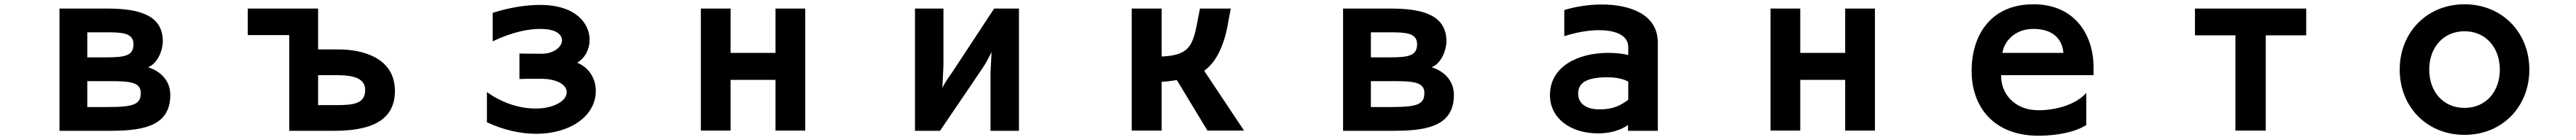

<svg xmlns="http://www.w3.org/2000/svg" viewBox="-20 -558 12040 654"><path d="M258 53H500C667 53 776 22 776 -115C776 -180 732 -225 672 -244C717 -261 741 -324 741 -365C741 -486 634 -518 481 -518H258ZM473 -290H388V-407H480C548 -407 604 -405 604 -352C604 -297 564 -290 473 -290ZM483 -58H388V-179H488C583 -179 638 -176 638 -124C638 -71 607 -58 483 -58Z M1332 53H1542C1702 53 1826 12 1826 -133C1826 -292 1668 -327 1564 -327H1467V-518H1138V-394H1332ZM1555 -67H1467V-207H1553C1633 -207 1687 -192 1687 -138C1687 -76 1638 -67 1555 -67Z M2256 -128V13C2332 49 2412 67 2487 67C2645 67 2765 -16 2765 -133C2765 -189 2735 -242 2678 -265C2715 -287 2736 -328 2736 -372C2736 -446 2675 -535 2504 -535C2444 -535 2368 -525 2283 -498V-365C2375 -409 2452 -423 2504 -423C2603 -423 2607 -380 2607 -370C2607 -339 2569 -307 2513 -307H2492C2423 -307 2414 -308 2408 -308V-189C2434 -190 2446 -190 2508 -190C2587 -190 2629 -160 2629 -128C2629 -84 2565 -51 2483 -51C2417 -51 2334 -72 2256 -128Z M3605 52H3744V-518H3605V-311H3395V-518H3256V52H3395V-185H3605Z M4610 53H4743V-518H4627L4434 -225C4419 -202 4399 -178 4385 -147L4390 -253V-518H4257V53H4374L4575 -243C4583 -255 4602 -288 4615 -315L4610 -219Z M5481 -184 5624 52H5795L5609 -227C5650 -259 5675 -297 5697 -358C5717 -412 5723 -472 5733 -518H5589C5575 -450 5572 -419 5559 -382C5540 -325 5506 -298 5410 -294V-518H5270V52H5410V-176C5434 -177 5457 -180 5481 -184Z M6258 53H6500C6667 53 6776 22 6776 -115C6776 -180 6732 -225 6672 -244C6717 -261 6741 -324 6741 -365C6741 -486 6634 -518 6481 -518H6258ZM6473 -290H6388V-407H6480C6548 -407 6604 -405 6604 -352C6604 -297 6564 -290 6473 -290ZM6483 -58H6388V-179H6488C6583 -179 6638 -176 6638 -124C6638 -71 6607 -58 6483 -58Z M7590 26V53H7729V-360C7729 -490 7601 -537 7467 -537C7406 -537 7343 -527 7292 -511V-389C7344 -406 7403 -417 7454 -417C7531 -417 7591 -394 7591 -338V-301C7563 -308 7529 -311 7497 -311C7357 -311 7225 -248 7225 -114C7225 -3 7324 65 7449 65C7529 65 7572 38 7590 26ZM7591 -177V-92C7555 -65 7520 -47 7457 -47C7387 -47 7357 -80 7357 -119C7357 -158 7375 -197 7493 -197C7524 -197 7561 -193 7591 -177Z M8605 52H8744V-518H8605V-311H8395V-518H8256V52H8395V-185H8605Z M9732 26V-124C9685 -71 9594 -43 9509 -43C9393 -43 9334 -124 9334 -201V-207H9766V-248C9764 -399 9676 -538 9485 -538C9285 -538 9196 -393 9196 -227C9196 -54 9304 76 9508 76C9599 76 9682 58 9732 26ZM9625 -311H9340C9347 -362 9396 -423 9485 -423C9584 -423 9621 -367 9625 -311Z M10429 52H10571V-393H10760V-518H10240V-393H10429Z M11500 72C11676 72 11803 -59 11803 -233C11803 -406 11676 -538 11500 -538C11324 -538 11197 -406 11197 -233C11197 -59 11324 72 11500 72ZM11500 -54C11401 -54 11335 -129 11335 -233C11335 -336 11401 -412 11500 -412C11599 -412 11665 -336 11665 -233C11665 -129 11599 -54 11500 -54Z"/></svg>

Font: LINE Seed JP App_OTF Bold
Style: Regular
Weight: 700
Designer: LINE & Fontrix & Fontworks
Version: Version 1.009